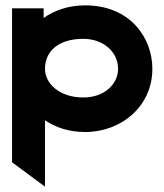

<svg xmlns="http://www.w3.org/2000/svg" viewBox="-20 -482 611 717"><path d="M25 124 148 215V-33C186 -7 236 11 298 11C433 11 549 -85 549 -225C549 -341 466 -462 298 -462C235 -462 183 -443 143 -415V-451H25ZM148 -225C148 -292 200 -337 291 -337C367 -337 421 -287 421 -225C421 -169 371 -118 291 -118C202 -118 148 -170 148 -225Z"/></svg>

Font: Charger Sport
Style: UltExt
Weight: 1000
Designer: Jasper
Foundry: Cannot Into Space Fonts
Version: Version 1.1